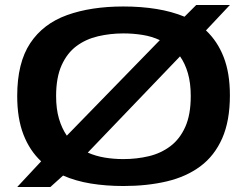

<svg xmlns="http://www.w3.org/2000/svg" viewBox="-20 -736 992 770"><path d="M182 14H49L145 -89Q99 -132 74 -196.5Q49 -261 49 -351Q49 -484 101 -562.5Q153 -641 249 -675.5Q345 -710 475 -710Q546 -710 607.5 -700Q669 -690 720 -669L767 -716H902L806 -614Q852 -571 877 -507Q902 -443 902 -354Q902 -251 871 -181Q840 -111 783.5 -69Q727 -27 648.5 -8.5Q570 10 475 10Q405 10 344 0Q283 -10 233 -32ZM205 -351Q205 -299 216.5 -260Q228 -221 248 -192L621 -575Q589 -590 551.5 -596Q514 -602 475 -602Q422 -602 373 -590.5Q324 -579 286.5 -551Q249 -523 227 -474Q205 -425 205 -351ZM475 -98Q528 -98 576.5 -109.5Q625 -121 663 -149.5Q701 -178 723 -227Q745 -276 745 -351Q745 -403 733.5 -442.5Q722 -482 702 -510L332 -124Q364 -110 400 -104Q436 -98 475 -98Z"/></svg>

Font: Georama Extended SemiBold
Style: Regular
Weight: 600
Width: 7
Designer: Jean-Baptiste Levee
Foundry: Production Type
Version: Version 1.000